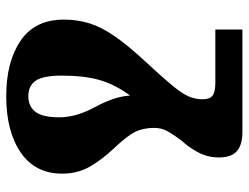

<svg xmlns="http://www.w3.org/2000/svg" viewBox="-111 -432 799 617"><g transform="rotate(-90 288.5 -123.5)"><path d="M173 256Q131 256 111 238Q91 220 91 180Q91 155 99 132.5Q107 110 130 78L132 76Q138 68 146 59Q169 28 177.5 11Q186 -6 186 -27Q186 -63 173 -89Q160 -115 122 -155Q85 -194 62 -233.5Q39 -273 39 -323Q39 -410 107 -456.5Q175 -503 288 -503Q398 -503 466 -457Q534 -411 534 -318Q534 -274 522 -235.5Q510 -197 481 -155Q452 -113 403 -60Q351 -4 324 28.5Q297 61 287.5 82.5Q278 104 278 128Q278 151 289.5 160Q301 169 332 169H502V256ZM257 -210Q271 -183 279.5 -157.5Q288 -132 290 -105Q326 -154 340 -203.5Q354 -253 354 -324Q354 -385 337.5 -408.5Q321 -432 288 -432Q255 -432 237.5 -409Q220 -386 220 -332Q220 -305 228.5 -275.5Q237 -246 257 -210Z"/></g></svg>

Font: Noto Serif Armenian SemiCondensed Black
Style: Regular
Weight: 900
Width: 4
Designer: Monotype Design Team
Foundry: Monotype Imaging Inc.
Version: Version 2.008; ttfautohint (v1.8.4.7-5d5b)